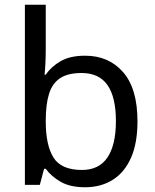

<svg xmlns="http://www.w3.org/2000/svg" viewBox="-20 -780 655 810"><path d="M173 -575Q173 -541 171.5 -511.5Q170 -482 168 -465H173Q196 -499 236 -522Q276 -545 339 -545Q439 -545 499.5 -475.5Q560 -406 560 -268Q560 -176 532.5 -114Q505 -52 455 -21Q405 10 339 10Q276 10 236 -13Q196 -36 173 -68H166L148 0H85V-760H173ZM324 -472Q267 -472 234 -450.5Q201 -429 187 -384.5Q173 -340 173 -271V-267Q173 -168 205.5 -115.5Q238 -63 326 -63Q398 -63 433.5 -116Q469 -169 469 -269Q469 -370 433.5 -421Q398 -472 324 -472Z"/></svg>

Font: hexutamil05
Style: Book
Weight: 400
Designer: Jelle Bosma - Monotype Design Team
Foundry: Monotype Imaging Inc.
Version: Version 2.003